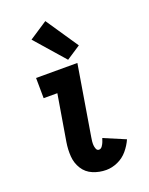

<svg xmlns="http://www.w3.org/2000/svg" viewBox="-147 -851 725 935"><g transform="rotate(-20 216.0 -383.5)"><path d="M239 8Q269 8 299 -5.5Q329 -19 350 -44Q371 -69 384 -98L273 -145Q270 -136 266.5 -126.5Q263 -117 256 -107Q249 -97 239 -97Q229 -97 225 -107.5Q221 -118 220.5 -127.5Q220 -137 221 -147.5Q222 -158 224 -168L284 -530H70L71 -425H142L102 -186Q96 -149 98.5 -113.5Q101 -78 119.5 -48.5Q138 -19 170.5 -5.5Q203 8 239 8ZM247 -560 320 -608 207 -775 113 -713Z"/></g></svg>

Font: Iosevka Sparkle
Style: Bold Italic
Weight: 700
Italic angle: -9°
Designer: Belleve Invis
Foundry: Belleve Invis
Version: Version 4.5.0; ttfautohint (v1.8.3)